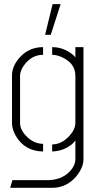

<svg xmlns="http://www.w3.org/2000/svg" viewBox="-20 -732 463 929"><path d="M198.2 -563.5 234.4 -711.9H273.4L225.6 -563.5ZM29.3 176.8 40 139.6H215.8Q290 136.7 328.1 85Q344.7 61.5 344.7 39.1V-52.7Q326.2 -25.4 284.2 -8.8Q258.8 0 232.4 1V-33.2Q278.3 -33.2 316.4 -75.2Q343.8 -105.5 344.7 -135.7V-365.2Q344.7 -424.8 282.2 -454.1Q255.9 -466.8 232.4 -466.8V-503.9Q287.1 -503.9 332 -467.8Q340.8 -460 344.7 -454.1V-503.9H383.8V39.1Q383.8 79.1 347.7 123Q301.8 175.8 234.4 176.8ZM38.1 -135.7V-369.1Q39.1 -415 78.1 -457Q122.1 -503.9 188.5 -503.9V-466.8Q133.8 -466.8 96.7 -417Q77.1 -389.6 77.1 -366.2V-136.7Q77.1 -101.6 113.3 -67.4Q147.5 -36.1 188.5 -36.1V1Q100.6 0 56.6 -74.2Q38.1 -107.4 38.1 -135.7Z"/></svg>

Font: Post No Bills Colombo Light
Style: Regular
Weight: 300
Designer: Kosala Senevirathne, Siva Puranthara, Lasantha Premarathna, Tharique Azeez
Foundry: Mooniak
Version: Version 1.220 ; ttfautohint (v1.6)